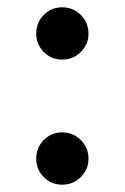

<svg xmlns="http://www.w3.org/2000/svg" viewBox="-20 -492 341 525"><path d="M150 13Q120 13 99.5 -8Q79 -29 79 -58Q79 -88 99.5 -109Q120 -130 150 -130Q180 -130 201 -109Q222 -88 222 -58Q222 -29 201 -8Q180 13 150 13ZM150 -329Q120 -329 99.5 -350Q79 -371 79 -400Q79 -430 99.5 -451Q120 -472 150 -472Q180 -472 201 -451Q222 -430 222 -400Q222 -371 201 -350Q180 -329 150 -329Z"/></svg>

Font: Source Serif 4 18pt
Style: Regular
Weight: 400
Designer: Frank Grießhammer
Foundry: Adobe Systems Incorporated
Version: Version 4.004;hotconv 1.0.116;makeotfexe 2.5.65601